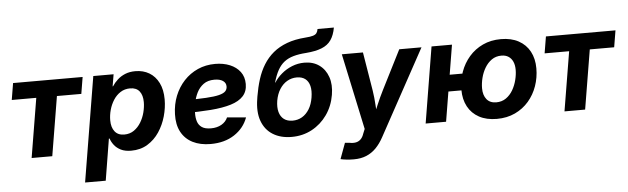

<svg xmlns="http://www.w3.org/2000/svg" viewBox="-54 -935 4407 1348"><g transform="rotate(-5 2149.5 -261.0)"><path d="M137.7 0 207 -418H34.2L53.7 -535.6H543.9L524.4 -418H352.5L283.2 0Z M496.6 204.1 619.1 -535.6H762.2L748 -451.7H751Q766.6 -476.1 789.8 -497.3Q813 -518.6 844.2 -531.2Q875.5 -543.9 915.5 -543.9Q971.2 -543.9 1013.4 -518.8Q1055.7 -493.7 1079.8 -445.6Q1104 -397.5 1104 -328.6Q1104 -270 1087.2 -210.2Q1070.3 -150.4 1037.1 -100.6Q1003.9 -50.8 954.3 -20.5Q904.8 9.8 838.9 9.8Q795.9 9.8 766.8 -4.6Q737.8 -19 720.2 -41.5Q702.6 -64 694.8 -88.4H689.9L642.1 204.1ZM800.3 -107.4Q839.8 -107.4 869.1 -127.9Q898.4 -148.4 918 -180.9Q937.5 -213.4 947 -250.7Q956.5 -288.1 956.5 -322.3Q956.5 -371.1 934.6 -398.9Q912.6 -426.8 868.7 -426.8Q830.1 -426.8 800.5 -407.7Q771 -388.7 751 -357.4Q731 -326.2 720.7 -289.1Q710.4 -252 710.4 -215.3Q710.4 -165.5 733.4 -136.5Q756.3 -107.4 800.3 -107.4Z M1398.9 11.7Q1325.7 11.7 1272.7 -15.1Q1219.7 -42 1192.1 -93.5Q1164.6 -145 1167 -218.8Q1168.9 -287.6 1192.6 -346.9Q1216.3 -406.2 1257.8 -450.9Q1299.3 -495.6 1355.5 -520.8Q1411.6 -545.9 1478.5 -545.9Q1536.1 -545.9 1581.8 -527.1Q1627.4 -508.3 1654.1 -472.9Q1680.7 -437.5 1680.7 -386.7Q1680.7 -335 1650.6 -302Q1620.6 -269 1562.5 -251.2Q1504.4 -233.4 1419.9 -226.8Q1335.4 -220.2 1225.6 -220.2L1240.7 -310.5Q1334.5 -310.5 1394 -314Q1453.6 -317.4 1486.3 -325.7Q1519 -334 1532 -347.7Q1544.9 -361.3 1544.9 -381.3Q1544.9 -406.7 1523.4 -421.4Q1502 -436 1463.4 -436Q1417 -436 1387 -414.1Q1356.9 -392.1 1339.8 -357.9Q1322.8 -323.7 1315.7 -285.9Q1308.6 -248 1308.1 -215.3Q1307.1 -182.1 1315.4 -155.5Q1323.7 -128.9 1346.2 -113.3Q1368.7 -97.7 1410.2 -97.7Q1453.6 -97.7 1484.9 -115.7Q1516.1 -133.8 1529.3 -164.6L1662.1 -152.8Q1635.3 -78.6 1566.4 -33.4Q1497.6 11.7 1398.9 11.7Z M1970.2 11.7Q1893.1 11.7 1838.4 -22Q1783.7 -55.7 1760.3 -120.1Q1736.8 -184.6 1752 -276.4L1754.4 -292.5Q1765.1 -356.4 1782.7 -412.1Q1800.3 -467.8 1828.6 -513.4Q1856.9 -559.1 1897.9 -593.3Q1939 -627.4 1995.4 -648.4Q2051.8 -669.4 2127 -674.8Q2162.1 -677.2 2180.2 -682.9Q2198.2 -688.5 2205.8 -699.2Q2213.4 -710 2216.3 -727.5H2331.5Q2321.8 -673.3 2298.3 -639.9Q2274.9 -606.4 2231.9 -589.4Q2189 -572.3 2121.6 -566.9Q2070.3 -563.5 2032.2 -552.7Q1994.1 -542 1966.8 -520.8Q1939.5 -499.5 1920.2 -464.8Q1900.9 -430.2 1886.7 -378.9H1889.2Q1909.2 -411.1 1941.7 -438.7Q1974.1 -466.3 2015.6 -483.2Q2057.1 -500 2103 -500Q2164.6 -500 2207.5 -469.2Q2250.5 -438.5 2269.5 -384Q2288.6 -329.6 2276.4 -257.8Q2263.2 -179.2 2220.2 -118.4Q2177.2 -57.6 2112.8 -22.9Q2048.3 11.7 1970.2 11.7ZM1986.3 -101.6Q2022.9 -101.6 2053 -119.1Q2083 -136.7 2103.8 -170.4Q2124.5 -204.1 2132.3 -252Q2140.1 -299.8 2131.8 -333Q2123.5 -366.2 2100.6 -383.8Q2077.6 -401.4 2041 -401.4Q2004.4 -401.4 1973.1 -383.3Q1941.9 -365.2 1920.4 -331.3Q1898.9 -297.4 1890.6 -250.5Q1883.3 -204.6 1892.3 -171.1Q1901.4 -137.7 1925.3 -119.6Q1949.2 -101.6 1986.3 -101.6Z M2297.4 196.8 2338.4 85.4 2371.6 88.4Q2396.5 93.3 2416 89.1Q2435.5 85 2449.7 71Q2463.9 57.1 2471.7 32.7L2484.9 0.5L2370.6 -535.6H2519.5L2564.5 -262.2Q2572.3 -211.4 2575.2 -160.4Q2578.1 -109.4 2582.5 -55.2H2546.4Q2568.4 -109.4 2590.1 -160.6Q2611.8 -211.9 2637.2 -262.2L2775.4 -535.6H2932.1L2601.6 69.3Q2578.1 112.8 2548.1 143.6Q2518.1 174.3 2479.5 190.4Q2440.9 206.5 2390.6 206.5Q2364.3 206.5 2339.6 203.9Q2314.9 201.2 2297.4 196.8Z M2914.6 0 3002.9 -535.6H3147L3058.6 0ZM3052.7 -210 3072.3 -326.7H3244.6L3225.1 -210ZM3416 11.2Q3343.3 11.2 3291.5 -16.8Q3239.7 -44.9 3212.4 -95.7Q3185.1 -146.5 3185.1 -214.8Q3185.1 -280.3 3206.3 -339.6Q3227.5 -398.9 3267.6 -445.1Q3307.6 -491.2 3364.3 -517.8Q3420.9 -544.4 3492.2 -544.4Q3564.5 -544.4 3616.2 -516.4Q3668 -488.3 3695.3 -437.5Q3722.7 -386.7 3722.7 -318.4Q3722.7 -253.4 3701.9 -194.1Q3681.2 -134.8 3641.4 -88.6Q3601.6 -42.5 3544.7 -15.6Q3487.8 11.2 3416 11.2ZM3421.9 -105Q3461.4 -105 3490.7 -125.5Q3520 -146 3539.1 -178.7Q3558.1 -211.4 3567.6 -249.3Q3577.1 -287.1 3577.1 -321.3Q3577.1 -354.5 3566.4 -378.4Q3555.7 -402.3 3535.4 -415.5Q3515.1 -428.7 3485.8 -428.7Q3446.3 -428.7 3417.2 -408.2Q3388.2 -387.7 3368.9 -355.2Q3349.6 -322.8 3340.1 -284.9Q3330.6 -247.1 3330.6 -211.9Q3330.6 -163.1 3354.2 -134Q3377.9 -105 3421.9 -105Z M3893.1 0 3962.4 -418H3789.6L3809.1 -535.6H4299.3L4279.8 -418H4107.9L4038.6 0Z"/></g></svg>

Font: Inter 20pt
Style: Bold Italic
Weight: 700
Italic angle: -9.3988°
Version: Version 4.001;git-66647c0bb